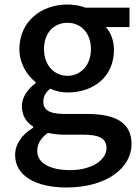

<svg xmlns="http://www.w3.org/2000/svg" viewBox="-20 -584 618 851"><path d="M275 247C451 247 563 161 563 55C563 -39 495 -79 365 -79H264C194 -79 172 -100 172 -133C172 -159 184 -175 202 -191C226 -180 254 -174 279 -174C394 -174 485 -243 485 -363C485 -405 470 -442 449 -464H554V-550H359C338 -558 310 -564 279 -564C165 -564 66 -491 66 -366C66 -301 101 -249 138 -220V-215C108 -194 77 -157 77 -114C77 -69 99 -40 127 -23V-18C76 13 47 56 47 103C47 198 143 247 275 247ZM279 -248C222 -248 175 -293 175 -366C175 -441 221 -483 279 -483C337 -483 383 -440 383 -366C383 -293 336 -248 279 -248ZM292 170C201 170 145 139 145 85C145 56 159 29 192 5C215 10 240 13 266 13H349C416 13 452 27 452 73C452 124 388 170 292 170Z"/></svg>

Font: Kinto Sans Med
Style: Regular
Weight: 500
Designer: Authors: Ryoko NISHIZUKA  (kana & ideographs); Paul D. Hunt (Latin, Greek & Cyrillic); Wenlong ZHANG  (bopomofo); Sandol
Foundry: Adobe Systems Incorporated, ookami Inc.
Version: Version 0.001